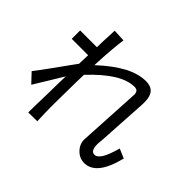

<svg xmlns="http://www.w3.org/2000/svg" viewBox="-180 -1067 1359 1359"><g transform="rotate(45 500.0 -387.0)"><path d="M336.9 -533.2Q336.9 -534.2 336.9 -536.1Q340.8 -628.9 346.7 -695.3Q352.5 -761.7 358.4 -802.7Q328.1 -804.7 266.6 -807.6Q264.6 -791 264.6 -766.6Q263.7 -742.2 261.7 -709Q261.7 -700.2 260.7 -681.6Q260.7 -664.1 259.8 -635.7Q204.1 -635.7 91.8 -635.7Q91.8 -615.2 91.8 -551.8Q132.8 -551.8 255.9 -551.8Q253.9 -511.7 253.9 -489.3Q252.9 -466.8 252.9 -462.9Q247.1 -455.1 238.3 -443.4Q229.5 -430.7 217.8 -415Q163.1 -338.9 122.1 -282.2Q81.1 -225.6 52.7 -189.5Q75.2 -166 119.1 -119.1Q123 -125 133.8 -143.6Q143.6 -160.2 173.8 -209Q201.2 -253.9 220.7 -286.1Q239.3 -317.4 250 -334Q250 -324.2 249 -304.7Q249 -296.9 248 -274.4Q248 -244.1 246.1 -152.3Q244.1 -80.1 243.2 -33.2Q242.2 13.7 242.2 34.2Q272.5 34.2 332 33.2Q330.1 -21.5 329.1 -55.7Q328.1 -89.8 328.1 -104.5Q328.1 -136.7 329.1 -200.2Q331.1 -297.9 331.1 -355.5Q332 -414.1 333 -432.6Q423.8 -529.3 502 -578.1Q581.1 -626 646.5 -626Q666 -626 674.8 -616.2Q684.6 -605.5 684.6 -585Q684.6 -582 683.6 -574.2Q683.6 -565.4 682.6 -551.8Q674.8 -412.1 659.2 -132.8Q659.2 -128.9 658.2 -117.2Q656.2 -92.8 665 -70.3Q672.9 -48.8 691.4 -29.3Q709 -10.7 730.5 -1Q752 7.8 776.4 7.8Q835.9 7.8 879.9 -46.9Q923.8 -102.5 951.2 -212.9Q927.7 -222.7 880.9 -243.2Q859.4 -164.1 835.9 -124Q811.5 -85 785.2 -85Q765.6 -85 756.8 -101.6Q747.1 -117.2 747.1 -150.4Q747.1 -155.3 747.1 -163.1Q747.1 -170.9 749 -180.7Q750 -190.4 750 -197.3Q751 -203.1 751 -205.1Q758.8 -329.1 773.4 -578.1Q773.4 -584 773.4 -603.5Q773.4 -657.2 749 -684.6Q724.6 -711.9 676.8 -711.9Q601.6 -711.9 517.6 -668Q433.6 -623 338.9 -535.2Q337.9 -534.2 336.9 -533.2Z"/></g></svg>

Font: Aptus Gothic JP
Style: Medium
Weight: 400
Designer: Fuminori Ogawa / Motoya
Version: Version 1